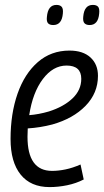

<svg xmlns="http://www.w3.org/2000/svg" viewBox="-20 -752 424 782"><path d="M321 -21Q290 -5 253.5 2.5Q217 10 182 10Q105 10 64 -41Q23 -92 23 -186Q23 -289 51.5 -370.5Q80 -452 134 -499Q188 -546 263 -546Q318 -546 348.5 -518Q379 -490 379 -443Q379 -373 328.5 -321Q278 -269 193 -245Q143 -232 93 -229Q92 -212 92 -195Q92 -56 192 -56Q218 -56 247 -62Q276 -68 308 -82ZM251 -485Q196 -485 154.5 -430Q113 -375 99 -283Q138 -286 179 -298Q239 -317 275 -351Q311 -385 311 -431Q311 -485 251 -485ZM345 -650Q331 -650 324 -657.5Q317 -665 319 -684Q323 -732 358 -732Q373 -732 379.5 -724.5Q386 -717 384 -697Q380 -650 345 -650ZM197 -650Q182 -650 175.5 -657.5Q169 -665 171 -683Q175 -732 210 -732Q224 -732 231 -724.5Q238 -717 236 -697Q232 -650 197 -650Z"/></svg>

Font: Georama SemiCondensed
Style: Italic
Weight: 400
Width: 4
Italic angle: -9°
Designer: Jean-Baptiste Levee
Foundry: Production Type
Version: Version 1.000